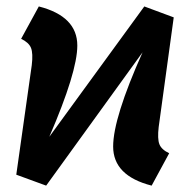

<svg xmlns="http://www.w3.org/2000/svg" viewBox="-20 -564 594 599"><path d="M475.1 -168Q470.7 -130.9 477.3 -114Q483.9 -97.2 507.8 -85.9L453.1 15.1Q333 -15.6 333 -106.9Q333 -195.8 424.8 -400.9L124 15.1L30.8 -19L79.1 -360.8Q83.5 -397.5 76.7 -414.6Q69.8 -431.6 45.9 -442.9L101.1 -543.9Q221.2 -513.2 221.2 -421.9Q221.2 -339.4 133.8 -137.2L430.2 -543.9L522 -509.8Z"/></svg>

Font: FiraGO SemiBold
Style: Italic
Weight: 600
Italic angle: -8°
Designer: bBox Type GmbH
Foundry: bBox Type GmbH
Version: Version 1.001;PS 001.001;hotconv 1.0.88;makeotf.lib2.5.64775